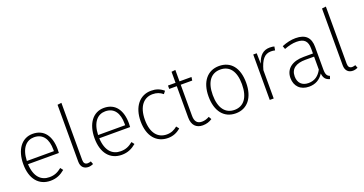

<svg xmlns="http://www.w3.org/2000/svg" viewBox="-39 -1514 4248 2241"><g transform="rotate(-20 2085.0 -394.0)"><path d="M509 -305C509 -468 437 -575 294 -575C159 -575 72 -459 72 -278C72 -96 162 12 307 12C381 12 435 -14 487 -57L462 -90C414 -52 373 -32 309 -32C207 -32 132 -100 124 -260H507C508 -271 509 -287 509 -305ZM460 -300H124C130 -462 204 -532 296 -532C408 -532 460 -447 460 -321Z M778 12C800 12 821 5 838 -2L824 -40C812 -36 798 -32 784 -32C751 -32 735 -52 735 -91V-800L685 -794V-89C685 -21 723 12 778 12Z M1394 -305C1394 -468 1322 -575 1179 -575C1044 -575 957 -459 957 -278C957 -96 1047 12 1192 12C1266 12 1320 -14 1372 -57L1347 -90C1299 -52 1258 -32 1194 -32C1092 -32 1017 -100 1009 -260H1392C1393 -271 1394 -287 1394 -305ZM1345 -300H1009C1015 -462 1089 -532 1181 -532C1293 -532 1345 -447 1345 -321Z M1766 -575C1623 -575 1530 -460 1530 -279C1530 -95 1624 12 1767 12C1830 12 1882 -11 1925 -49L1899 -82C1861 -51 1821 -32 1767 -32C1659 -32 1583 -112 1583 -279C1583 -447 1660 -531 1768 -531C1821 -531 1859 -515 1894 -486L1920 -519C1874 -558 1827 -575 1766 -575Z M2295 -58C2266 -42 2237 -32 2204 -32C2144 -32 2116 -67 2116 -136V-522H2259L2265 -564H2116V-706L2067 -701V-564H1973V-522H2067V-133C2067 -37 2117 12 2198 12C2244 12 2282 -1 2315 -23Z M2609 -575C2465 -575 2374 -464 2374 -281C2374 -99 2462 12 2608 12C2752 12 2842 -99 2842 -284C2842 -470 2755 -575 2609 -575ZM2609 -531C2723 -531 2790 -447 2790 -284C2790 -118 2720 -31 2608 -31C2494 -31 2426 -119 2426 -281C2426 -447 2497 -531 2609 -531Z M3240 -575C3159 -575 3108 -528 3078 -433L3075 -564H3032V0H3081V-352C3113 -470 3157 -528 3238 -528C3256 -528 3273 -526 3288 -522L3296 -568C3283 -572 3265 -575 3240 -575Z M3741 -122V-400C3741 -513 3686 -575 3560 -575C3503 -575 3449 -562 3389 -538L3403 -498C3458 -519 3508 -531 3556 -531C3654 -531 3691 -488 3691 -396V-337H3575C3436 -337 3346 -273 3346 -157C3346 -56 3411 12 3519 12C3597 12 3656 -22 3697 -86C3703 -26 3730 0 3776 12L3788 -24C3757 -36 3741 -55 3741 -122ZM3526 -30C3447 -30 3399 -77 3399 -158C3399 -253 3467 -298 3583 -298H3691V-137C3655 -69 3603 -30 3526 -30Z M4063 12C4085 12 4106 5 4123 -2L4109 -40C4097 -36 4083 -32 4069 -32C4036 -32 4020 -52 4020 -91V-800L3970 -794V-89C3970 -21 4008 12 4063 12Z"/></g></svg>

Font: Glow Sans SC Normal Light
Style: Regular
Weight: 300
Designer: Ryoko NISHIZUKA (kana, bopomofo & ideographs); Paul D. Hunt (Latin, Greek & Cyrillic); Sandoll Communications, Soo-young
Version: Version 0.93